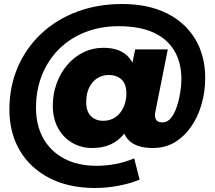

<svg xmlns="http://www.w3.org/2000/svg" viewBox="-20 -732 1076 960"><path d="M456 208Q323 208 226.5 158Q130 108 78.5 19.5Q27 -69 27 -184Q27 -299 68.5 -395.5Q110 -492 186 -563.5Q262 -635 365.5 -673.5Q469 -712 590 -712Q721 -712 814 -665.5Q907 -619 956.5 -536Q1006 -453 1006 -343Q1006 -274 988 -211Q970 -148 935.5 -98.5Q901 -49 853.5 -20.5Q806 8 745 8Q656 8 618 -37Q580 -82 598 -163L605 -195L618 -246L640 -408L656 -485H819L758 -179Q751 -152 759 -136Q767 -120 791 -120Q817 -120 834.5 -141.5Q852 -163 863.5 -197Q875 -231 881 -268Q887 -305 887 -336Q887 -419 851.5 -478.5Q816 -538 747 -569.5Q678 -601 573 -601Q481 -601 404.5 -570.5Q328 -540 273.5 -485Q219 -430 189.5 -355.5Q160 -281 160 -193Q160 -106 196 -41Q232 24 300 60.5Q368 97 464 97Q510 97 557.5 88Q605 79 651 60L678 166Q631 186 571 197Q511 208 456 208ZM440 8Q387 8 342 -17.5Q297 -43 270.5 -91Q244 -139 244 -204Q244 -262 263 -314.5Q282 -367 316 -407Q350 -447 396.5 -470Q443 -493 498 -493Q586 -493 628 -440.5Q670 -388 670 -297Q670 -212 645.5 -143Q621 -74 570.5 -33Q520 8 440 8ZM496 -128Q532 -128 558 -146.5Q584 -165 598 -196.5Q612 -228 612 -265Q612 -311 588 -334Q564 -357 523 -357Q492 -357 466.5 -341Q441 -325 426 -294.5Q411 -264 411 -221Q411 -175 434.5 -151.5Q458 -128 496 -128Z"/></svg>

Font: Montserrat Thin ExtraBold
Style: Italic
Weight: 800
Italic angle: -11.3°
Version: Version 9.000